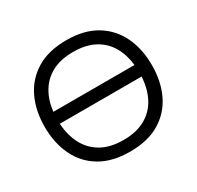

<svg xmlns="http://www.w3.org/2000/svg" viewBox="-148 -840 1043 1019"><g transform="rotate(-30 373.5 -331.0)"><path d="M374 10Q265 10 192 -33.5Q119 -77 82 -154Q45 -231 45 -331Q45 -430 82 -507Q119 -584 192 -628Q265 -672 374 -672Q482 -672 555 -628Q628 -584 665 -507Q702 -430 702 -331Q702 -231 665 -154Q628 -77 555 -33.5Q482 10 374 10ZM374 -61Q454 -61 508.5 -92Q563 -123 591.5 -178Q620 -233 624 -305H123Q127 -233 156 -178Q185 -123 239 -92Q293 -61 374 -61ZM125 -377H622Q615 -443 585.5 -493.5Q556 -544 503 -572Q450 -600 374 -600Q297 -600 244.5 -572Q192 -544 162 -493.5Q132 -443 125 -377Z"/></g></svg>

Font: Nata Sans
Style: Regular
Weight: 400
Designer: Daniel Uzquiano Cruz
Version: Version 1.001